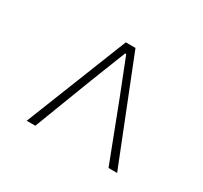

<svg xmlns="http://www.w3.org/2000/svg" viewBox="-90 -790 652 618"><g transform="rotate(30 236.0 -481.0)"><path d="M68 -292 218 -670H254L404 -292H372L290 -506L238 -638H234L182 -506L100 -292Z"/></g></svg>

Font: Source Sans 3 ExtraLight ExtraLight
Style: Regular
Weight: 250
Version: Version 3.052;hotconv 1.1.0;makeotfexe 2.6.0